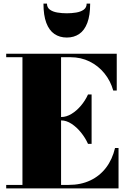

<svg xmlns="http://www.w3.org/2000/svg" viewBox="-20 -1049 709 1069"><path d="M14.5 0V-19.5H105V-730.5H14.5V-750H630V-545H610.5Q595.5 -598.5 561.5 -640.5Q527.5 -682.5 479 -706.5Q430.5 -730.5 372 -730.5H320V-19.5H362Q430 -19.5 482.8 -44.5Q535.5 -69.5 570.5 -115.5Q605.5 -161.5 620.5 -225H640V0ZM470 -248Q455 -281.5 431 -311.2Q407 -341 378.2 -359.8Q349.5 -378.5 321.5 -378.5H293V-397.5H321.5Q349.5 -397.5 378 -414.8Q406.5 -432 430.8 -460.8Q455 -489.5 470 -523H490V-248ZM352 -840Q312 -840 282.8 -860Q253.5 -880 237.8 -921.8Q222 -963.5 222 -1029H241.5Q241.5 -1007 257.8 -995.2Q274 -983.5 299.5 -979.2Q325 -975 352 -975Q379 -975 404.5 -979.2Q430 -983.5 446.2 -995.2Q462.5 -1007 462.5 -1029H482Q482 -963.5 466.2 -921.8Q450.5 -880 421.2 -860Q392 -840 352 -840Z"/></svg>

Font: Bodoni Moda 11pt Black
Style: Regular
Weight: 900
Designer: Owen Earl
Foundry: indestructible type
Version: Version 2.004